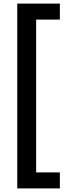

<svg xmlns="http://www.w3.org/2000/svg" viewBox="-20 -888 379 1068"><path d="M76 -868H313V-779H181V71H313V160H76Z"/></svg>

Font: Encode Sans Narrow
Style: SemiBold
Weight: 600
Designer: Pablo Impallari, Andres Torresi
Foundry: Pablo Impallari, Andres Torresi
Version: Version 1.000; ttfautohint (v1.00) -l 8 -r 50 -G 200 -x 14 -